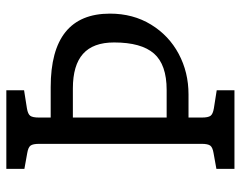

<svg xmlns="http://www.w3.org/2000/svg" viewBox="-97 -663 760 606"><g transform="rotate(-90 283.0 -360.0)"><path d="M215 -145V-103Q215 -83 220.5 -75.5Q226 -68 244 -65L301 -56V0H53V-57L103 -66Q121 -69 126.5 -76.5Q132 -84 132 -104V-616Q132 -636 126.5 -643.5Q121 -651 103 -654L53 -663V-720H301V-664L244 -655Q226 -652 220.5 -644.5Q215 -637 215 -617V-580H311Q543 -580 543 -393Q543 -320 508.5 -263.5Q474 -207 416 -176Q358 -145 288 -145ZM215 -510V-214H302Q382 -214 417 -254Q452 -294 452 -380Q452 -446 416 -478Q380 -510 307 -510Z"/></g></svg>

Font: Enriqueta
Style: Regular
Weight: 400
Designer: Viviana Monsalve, Gustavo Ibarra
Foundry: 72Puntos
Version: Version 2.000